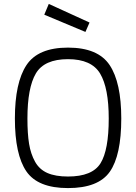

<svg xmlns="http://www.w3.org/2000/svg" viewBox="-20 -950 696 980"><path d="M327 -49Q451 -49 493 -116.5Q535 -184 535 -345Q535 -501 491 -574.5Q447 -648 327 -648Q206 -648 163 -575Q120 -502 120 -345Q120 -267 128.5 -215.5Q137 -164 159 -124.5Q181 -85 222 -67Q263 -49 327 -49ZM327 10Q173 10 114.5 -75.5Q56 -161 56 -345Q56 -528 115 -617.5Q174 -707 327 -707Q480 -707 539.5 -618Q599 -529 599 -345Q599 -157 540.5 -73.5Q482 10 327 10ZM229 -930 437 -835 416 -787 206 -875Z"/></svg>

Font: TitilliumText22L Lt
Style: Thin
Weight: 300
Designer: Campivisivi
Foundry: Campivisivi
Version: 1.000